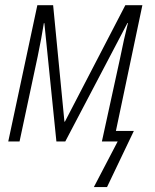

<svg xmlns="http://www.w3.org/2000/svg" viewBox="-20 -551 602 748"><path d="M345.7 177.7 438.5 0H377L447.3 -321.8Q455.6 -362.8 462.9 -395.8Q470.2 -428.7 478.5 -461.4H476.6L234.4 0H199.7L152.8 -460.9H150.9Q146.5 -433.6 140.4 -400.1Q134.3 -366.7 127 -332L56.2 0H12.2L125.5 -530.8H187L231 -77.1H232.9L468.3 -530.8H534.7L431.6 -41H501.5L397 177.7Z"/></svg>

Font: Open Sans SemiCondensed Light
Style: Italic
Weight: 300
Width: 4
Italic angle: -12°
Designer: Monotype Design Team
Foundry: Monotype Imaging Inc.
Version: Version 3.000